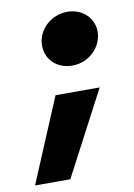

<svg xmlns="http://www.w3.org/2000/svg" viewBox="-135 -515 489 702"><g transform="rotate(-10 109.5 -164.5)"><path d="M149 -270C211 -270 261 -319 261 -377C261 -427 220 -467 164 -467C105 -467 52 -421 52 -361C52 -309 92 -270 149 -270ZM-62 138H69L233 -174H69Z"/></g></svg>

Font: Fixel Display 20240404 ExBold
Style: Italic
Weight: 800
Italic angle: -10°
Designer: AlfaBravo + MacPaw
Foundry: Kyrylo Tkachov, Marchela Mozhyna, Serhii Makarenko, Maria Weinstein, Zakhar Kryvoshyya
Version: Version 1.211;Glyphs 3.2 (3225)